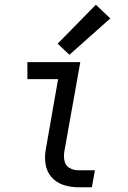

<svg xmlns="http://www.w3.org/2000/svg" viewBox="-20 -793 540 813"><path d="M311 0Q279 0 248.5 -10Q218 -20 198 -43Q178 -66 173 -97.5Q168 -129 174 -161L226 -458H96V-530H320L252 -149Q249 -129 253.5 -110Q258 -91 275 -81.5Q292 -72 311 -72H382L369 0ZM274 -561 224 -608 386 -773 447 -715Z"/></svg>

Font: Iosevka SS08
Style: Italic
Weight: 400
Italic angle: -10°
Monospace: yes
Designer: Belleve Invis
Foundry: Belleve Invis
Version: 2.1.0; ttfautohint (v1.8.2)